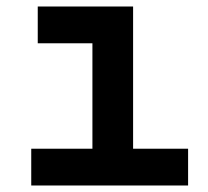

<svg xmlns="http://www.w3.org/2000/svg" viewBox="-20 -570 640 590"><path d="M76 0V-113H264V-437H96V-550H389V-113H558V0Z"/></svg>

Font: JetBrains Mono NL
Style: Bold
Weight: 700
Monospace: yes
Designer: Philipp Nurullin, Konstantin Bulenkov
Foundry: JetBrains
Version: Version 2.305; ttfautohint (v1.8.4.7-5d5b)